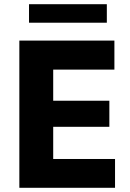

<svg xmlns="http://www.w3.org/2000/svg" viewBox="-20 -893 620 913"><path d="M72 -700H524V-562H233V-414H500V-290H233V-137H527V0H72ZM118 -873H488V-785H118Z"/></svg>

Font: Chess Sans
Style: Bold
Weight: 700
Designer: Wolf Bōese
Foundry: Wolf Bōese
Version: Version 7.223